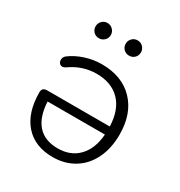

<svg xmlns="http://www.w3.org/2000/svg" viewBox="-163 -793 862 917"><g transform="rotate(30 268.0 -335.0)"><path d="M49 -229Q49 -255 77 -255H422Q419 -345 372 -393.5Q325 -442 242 -442Q166 -442 101 -396Q91 -389 82 -389Q72 -389 66 -396.5Q60 -404 60 -414Q60 -430 73 -440Q106 -465 151 -479.5Q196 -494 241 -494Q353 -494 417.5 -427Q482 -360 482 -245Q482 -169 454 -111.5Q426 -54 375 -23Q324 8 258 8Q159 8 104 -54.5Q49 -117 49 -229ZM258 -40Q329 -40 372 -85Q415 -130 421 -210H105Q109 -127 147.5 -83.5Q186 -40 258 -40ZM124 -636Q124 -653 136 -665.5Q148 -678 166 -678Q183 -678 195.5 -665.5Q208 -653 208 -636Q208 -618 195.5 -606Q183 -594 166 -594Q148 -594 136 -606Q124 -618 124 -636ZM290 -636Q290 -653 302 -665.5Q314 -678 332 -678Q350 -678 362 -665.5Q374 -653 374 -636Q374 -618 362 -606Q350 -594 332 -594Q314 -594 302 -606Q290 -618 290 -636Z"/></g></svg>

Font: SN Pro Light
Style: Regular
Weight: 300
Designer: Tobias Whetton
Foundry: Supernotes
Version: Version 1.002